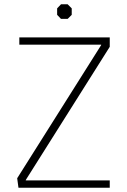

<svg xmlns="http://www.w3.org/2000/svg" viewBox="-20 -874 591 894"><path d="M60 -44 451 -664V-666H70V-700H491V-656L100 -36V-34H491V0H66ZM246 -805V-835L264 -854H295L314 -835V-805L295 -786H264Z"/></svg>

Font: Chakra Petch ExtraLight
Style: Regular
Weight: 275
Designer: Katatrad Aksorn Co.,Ltd.
Foundry: Cadson Demak Co.,Ltd.
Version: Version 1.000; ttfautohint (v1.6)